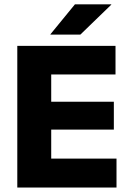

<svg xmlns="http://www.w3.org/2000/svg" viewBox="-20 -846 586 866"><path d="M211 0H58V-639H211ZM505.5 0H103.5V-130.5H505.5ZM493.5 -261.5H147.5V-387H493.5ZM501 -510H103V-639H501ZM207.5 -691.5 318 -826.5H482V-825L342.5 -690H207.5Z"/></svg>

Font: Anek Kannada
Style: Bold
Weight: 700
Version: Version 1.003